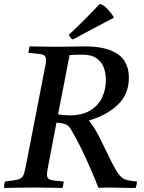

<svg xmlns="http://www.w3.org/2000/svg" viewBox="-31 -931 716 952"><path d="M328 -277Q319 -294 311 -303Q303 -312 289.5 -316.5Q276 -321 249 -323L210 -119Q207 -102 204.5 -89Q202 -76 202 -65Q202 -45 217.5 -40Q233 -35 285 -31Q284 -24 282.5 -15Q281 -6 279 1Q248 0 209.5 -0.5Q171 -1 137 -1Q103 -1 66.5 -0.5Q30 0 -11 1Q-11 -6 -10 -15Q-9 -24 -6 -31Q37 -36 56.5 -40.5Q76 -45 83.5 -59.5Q91 -74 97 -107L189 -581Q193 -599 195 -611.5Q197 -624 197 -633Q197 -656 179.5 -660.5Q162 -665 110 -669Q111 -684 116 -701Q145 -701 182 -700Q219 -699 242 -699Q258 -699 288 -699.5Q318 -700 347 -700.5Q376 -701 390 -701Q497 -701 552.5 -663Q608 -625 608 -545Q608 -464 553 -411.5Q498 -359 411 -334V-331Q419 -322 426.5 -311.5Q434 -301 442 -287Q451 -272 464.5 -245Q478 -218 493 -187.5Q508 -157 521 -130Q543 -86 559 -65.5Q575 -45 595 -39.5Q615 -34 648 -31Q648 -15 641 1Q625 1 599 0.5Q573 0 548 -0.5Q523 -1 508 -1Q492 -1 482.5 -0.5Q473 0 457 0Q441 -41 420.5 -88.5Q400 -136 376.5 -185Q353 -234 328 -277ZM257 -364Q270 -362 284.5 -360.5Q299 -359 313 -359Q376 -359 416 -383Q456 -407 475 -447Q494 -487 494 -535Q494 -565 484.5 -593.5Q475 -622 449.5 -641Q424 -660 376 -660Q367 -660 348.5 -659.5Q330 -659 314 -658ZM533 -846V-843Q488 -820 435.5 -791.5Q383 -763 330 -735Q323 -739 319 -744.5Q315 -750 310 -758Q390 -833 463 -911Q479 -910 498.5 -890Q518 -870 533 -846Z"/></svg>

Font: Tiro Tamil
Style: Italic
Weight: 400
Italic angle: -11°
Designer: Tamil: Fernando Mello & Fiona Ross, assisted by Kaja Sojewska. Latin: John Hudson with Paul Hanslow, assisted by Kaja So
Foundry: Tiro Typeworks Ltd.
Version: Version 1.52